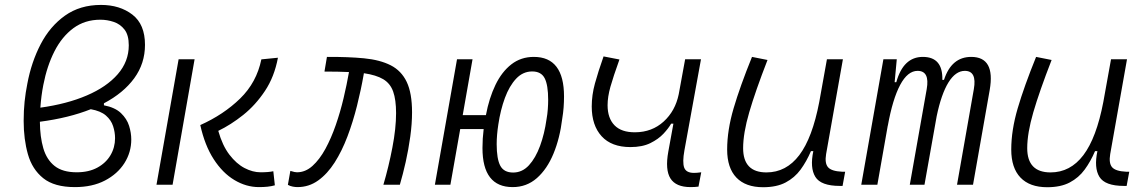

<svg xmlns="http://www.w3.org/2000/svg" viewBox="-20 -762 4728 792"><path d="M408.7 -335.9V-327.6Q454.6 -318.8 479 -295.4Q503.4 -272 512.5 -242.9Q521.5 -213.9 521.5 -186.5Q521.5 -133.8 493.2 -89.1Q464.8 -44.4 412.8 -17.3Q360.8 9.8 289.1 9.8Q204.1 9.8 158.4 -26.9Q112.8 -63.5 95.2 -125.5Q77.6 -187.5 77.6 -263.2Q77.6 -305.7 81.5 -343Q85.4 -380.4 92.8 -417Q109.4 -505.9 147.7 -579.6Q186 -653.3 248 -697.5Q310.1 -741.7 396.5 -741.7Q474.1 -741.7 526.1 -701.7Q578.1 -661.6 578.1 -577.1Q578.1 -500 533.7 -439.2Q489.3 -378.4 408.7 -335.9ZM146.5 -317.9Q255.9 -333 337.9 -368.2Q419.9 -403.3 465.6 -455.8Q511.2 -508.3 511.2 -575.2Q511.2 -617.2 493.7 -639.9Q476.1 -662.6 449.2 -671.6Q422.4 -680.7 394 -680.7Q330.1 -680.7 282.7 -645.8Q235.4 -610.8 204.6 -550.3Q173.8 -489.7 158.7 -411.6Q149.9 -366.7 146.5 -317.9ZM354.5 -311.5Q263.7 -275.4 144.5 -259.8Q145 -197.3 158.7 -150.4Q172.4 -103.5 205.3 -77.4Q238.3 -51.3 296.4 -51.3Q346.2 -51.3 381.6 -70.6Q417 -89.8 435.8 -121.8Q454.6 -153.8 454.6 -191.9Q454.6 -216.8 446.5 -241.7Q438.5 -266.6 417 -285.4Q395.5 -304.2 354.5 -311.5Z M1048.3 9.8Q995.6 9.8 947 -19.3Q898.4 -48.3 861.6 -105.2Q824.7 -162.1 806.2 -246.1Q902.3 -289.1 970.5 -355.5Q1038.6 -421.9 1058.1 -517.1L1126.5 -523.9Q1111.8 -445.3 1073 -387Q1034.2 -328.6 983.2 -287.8Q932.1 -247.1 880.4 -222.2Q897.5 -161.6 926.3 -124Q955.1 -86.4 988.8 -68.8Q1022.5 -51.3 1054.7 -51.3Q1088.4 -51.3 1107.4 -55.7L1113.8 2.4Q1100.1 6.3 1083.7 8.1Q1067.4 9.8 1048.3 9.8ZM625.5 0 716.8 -517.6H782.7L691.9 0Z M1561.5 0Q1583.5 -74.7 1598.6 -153.6Q1613.8 -232.4 1613.8 -295.4Q1613.8 -350.6 1601.8 -384.3Q1589.8 -418 1560.8 -435.3Q1531.7 -452.6 1481 -460L1480.5 -456.5Q1469.2 -391.6 1452.6 -325.4Q1436 -259.3 1413.3 -199.2Q1390.6 -139.2 1360.6 -92Q1330.6 -44.9 1292.5 -17.6Q1254.4 9.8 1207 9.8Q1198.2 9.8 1187.7 7.8Q1177.2 5.9 1167.5 0.5L1177.7 -57.1Q1189 -53.7 1194.6 -52.5Q1200.2 -51.3 1205.1 -51.3Q1239.7 -51.3 1269 -77.6Q1298.3 -104 1322.3 -147.9Q1346.2 -191.9 1365 -246.1Q1383.8 -300.3 1397.2 -356.9Q1410.6 -413.6 1419.4 -463.9V-464.8Q1397.5 -465.8 1372.3 -466.3Q1347.2 -466.8 1318.4 -466.8L1328.6 -527.3Q1416 -527.8 1481.7 -521.5Q1547.4 -515.1 1591.6 -492.7Q1635.7 -470.2 1657.7 -424.1Q1679.7 -377.9 1679.7 -298.8Q1679.7 -251.5 1672.4 -198.5Q1665 -145.5 1653.6 -94.2Q1642.1 -43 1629.4 0Z M2094.7 9.8Q1970.2 9.8 1970.2 -151.4Q1970.2 -170.9 1971.4 -190.4Q1972.7 -210 1975.1 -229.5H1878.4L1837.9 0H1773.9L1865.2 -517.6H1929.2L1888.7 -287.1H1984.4Q1997.6 -357.4 2023.7 -411.6Q2049.8 -465.8 2089.4 -496.6Q2128.9 -527.3 2182.1 -527.3Q2306.6 -527.3 2306.6 -364.3Q2306.6 -341.8 2304.9 -318.8Q2303.2 -295.9 2299.3 -272.9Q2289.6 -192.4 2263.2 -128.4Q2236.8 -64.5 2194.6 -27.3Q2152.3 9.8 2094.7 9.8ZM2096.7 -50.3Q2134.3 -50.3 2161.9 -80.3Q2189.5 -110.4 2207.8 -160.4Q2226.1 -210.4 2234.4 -270Q2238.3 -291.5 2239.7 -311.8Q2241.2 -332 2241.2 -350.1Q2241.2 -411.1 2226.8 -439.2Q2212.4 -467.3 2175.3 -467.3Q2137.2 -467.3 2109.1 -437.5Q2081.1 -407.7 2062.7 -357.9Q2044.4 -308.1 2035.6 -248.5Q2028.8 -204.6 2028.8 -167.5Q2028.8 -106.4 2043.7 -78.4Q2058.6 -50.3 2096.7 -50.3Z M2580.6 -155.3Q2502.4 -155.3 2461.7 -200Q2420.9 -244.6 2420.9 -322.8Q2420.9 -369.6 2434.1 -417.7Q2447.3 -465.8 2469.7 -529.3L2535.2 -516.6Q2509.8 -445.8 2498 -404.1Q2486.3 -362.3 2486.3 -328.1Q2486.3 -274.4 2514.9 -245.1Q2543.5 -215.8 2600.1 -216.3Q2669.4 -216.8 2717.5 -260.5Q2765.6 -304.2 2779.8 -373.5L2806.2 -517.6H2871.6L2803.2 -141.6Q2794.4 -92.8 2802.2 -70.8Q2810.1 -48.8 2842.8 -48.8Q2854.5 -48.8 2872.6 -51.3L2861.3 7.8Q2853.5 8.8 2845.2 9.3Q2836.9 9.8 2828.6 9.8Q2768.1 9.8 2745.6 -25.9Q2723.1 -61.5 2736.8 -136.7L2757.8 -252H2748.5Q2737.8 -232.9 2716.8 -210.4Q2695.8 -188 2662.6 -171.6Q2629.4 -155.3 2580.6 -155.3Z M3127.9 10.3Q3055.7 10.3 3017.6 -29.5Q2979.5 -69.3 2979.5 -145Q2979.5 -224.6 3006.1 -315.2Q3032.7 -405.8 3082 -527.3L3146 -514.6Q3095.7 -385.3 3070.6 -298.8Q3045.4 -212.4 3045.4 -150.9Q3045.4 -50.8 3141.6 -50.8Q3223.1 -50.8 3277.1 -122.1Q3331.1 -193.4 3359.4 -341.3L3391.1 -517.6H3457L3387.7 -126.5Q3381.3 -88.4 3395.8 -72Q3410.2 -55.7 3453.1 -53.7H3466.3L3455.6 4.9H3444.3Q3366.2 4.9 3343.3 -32.5Q3320.3 -69.8 3335 -138.7H3325.2Q3307.1 -96.2 3282.5 -62.5Q3257.8 -28.8 3220.7 -9.3Q3183.6 10.3 3127.9 10.3Z M3679.2 -517.6 3670.4 -422.9H3677.2Q3706.1 -527.3 3786.6 -527.3Q3869.6 -527.3 3867.2 -432.6H3874Q3904.8 -527.3 3986.3 -527.3Q4086.4 -527.3 4062.5 -390.6L3993.7 0H3927.7L3997.1 -394.5Q4010.3 -469.7 3960 -469.7Q3921.9 -469.7 3892.3 -421.9Q3862.8 -374 3843.8 -282.7L3793.5 0H3732.9L3802.7 -394.5Q3815.9 -469.7 3765.1 -469.7Q3724.1 -469.7 3693.1 -411.6Q3662.1 -353.5 3642.1 -242.7V-244.1L3599.1 0H3532.7L3624 -517.6Z M4299.8 10.3Q4227.5 10.3 4189.5 -29.5Q4151.4 -69.3 4151.4 -145Q4151.4 -224.6 4178 -315.2Q4204.6 -405.8 4253.9 -527.3L4317.9 -514.6Q4267.6 -385.3 4242.4 -298.8Q4217.3 -212.4 4217.3 -150.9Q4217.3 -50.8 4313.5 -50.8Q4395 -50.8 4449 -122.1Q4502.9 -193.4 4531.2 -341.3L4563 -517.6H4628.9L4559.6 -126.5Q4553.2 -88.4 4567.6 -72Q4582 -55.7 4625 -53.7H4638.2L4627.4 4.9H4616.2Q4538.1 4.9 4515.1 -32.5Q4492.2 -69.8 4506.8 -138.7H4497.1Q4479 -96.2 4454.3 -62.5Q4429.7 -28.8 4392.6 -9.3Q4355.5 10.3 4299.8 10.3Z"/></svg>

Font: Cascadia Mono Light
Style: Italic
Weight: 300
Italic angle: -10°
Monospace: yes
Designer: Aaron Bell
Foundry: Saja Typeworks
Version: Version 2404.023; ttfautohint (v1.8.4)